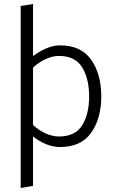

<svg xmlns="http://www.w3.org/2000/svg" viewBox="-20 -726 582 965"><path d="M146 -98Q177 -69 211.5 -54.5Q246 -40 276 -40Q358 -40 393 -96.5Q428 -153 428 -241Q428 -330 393 -387.5Q358 -445 276 -445Q246 -445 211.5 -430Q177 -415 146 -386ZM84 219V-696L146 -706V-444Q176 -467 211.5 -482.5Q247 -498 281 -498Q388 -498 438.5 -425.5Q489 -353 489 -242Q489 -131 438.5 -59Q388 13 281 13Q247 13 211.5 -1.5Q176 -16 146 -40V208Z"/></svg>

Font: Palanquin Light
Style: Regular
Weight: 300
Designer: Pria Ravichandran
Version: Version 1.0.4